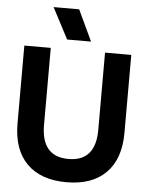

<svg xmlns="http://www.w3.org/2000/svg" viewBox="-60 -941 770 1000"><g transform="rotate(5 325.0 -441.5)"><path d="M325.2 9.8Q190.9 9.8 117.9 -63.2Q44.9 -136.2 44.9 -272.9V-680.2H183.1V-276.9Q183.1 -111.8 325.2 -111.8Q466.8 -111.8 466.8 -276.9V-680.2H604V-272.9Q604 -136.2 531.2 -63.2Q458.5 9.8 325.2 9.8ZM179.2 -893.1H313L389.2 -731H264.2Z"/></g></svg>

Font: TASA Orbiter Deck
Style: Bold
Weight: 700
Designer: Weizhong Zhang
Version: Version 1.000;Glyphs 3.1.2 (3151)